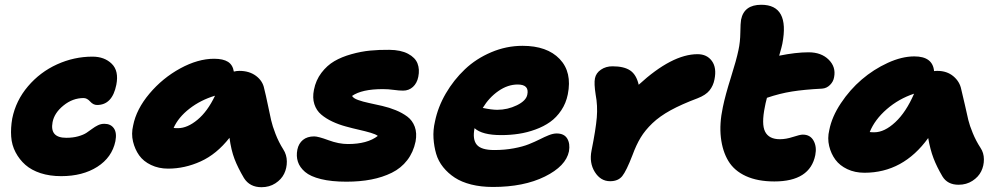

<svg xmlns="http://www.w3.org/2000/svg" viewBox="-20 -740 4151 797"><path d="M233.9 -8.8Q186.5 -8.8 148.4 -21.2Q110.4 -33.7 85.4 -55.7Q60.5 -77.6 44.7 -107.7Q28.8 -137.7 26.4 -173.1Q23.9 -208.5 30.8 -248Q45.9 -322.8 96.2 -381.8Q146.5 -440.9 217 -472.9Q287.6 -504.9 363.8 -504.9Q413.6 -504.9 443.8 -475.3Q474.1 -445.8 462.9 -388.2Q446.3 -304.2 382.8 -304.2Q367.2 -304.2 354.2 -318.6Q341.3 -333 327.1 -333Q281.7 -333 243.7 -302.2Q205.6 -271.5 198.2 -232.9Q186 -168 254.9 -168Q282.7 -168 304.4 -174.1Q326.2 -180.2 339.1 -188.7Q352.1 -197.3 363 -205.6Q374 -213.9 386.5 -220Q398.9 -226.1 413.1 -226.1Q439.5 -226.1 452.6 -207.5Q465.8 -189 459 -153.8Q444.8 -86.4 384 -47.6Q323.2 -8.8 233.9 -8.8Z M677.7 -40Q638.7 -40 606.9 -55.2Q575.2 -70.3 557.6 -95.2Q540 -120.1 532.2 -152.3Q524.4 -184.6 532.7 -219.2Q545.9 -286.6 600.3 -351.3Q654.8 -416 728.3 -456.1Q801.8 -496.1 868.7 -496.1Q906.2 -496.1 926.3 -483.4Q946.3 -470.7 950.7 -442.9Q962.4 -445.8 973.6 -445.8Q1015.1 -445.8 1043 -424.8Q1070.8 -403.8 1076.7 -372.1Q1083.5 -345.7 1091.8 -305.2Q1100.1 -264.6 1105.5 -241Q1110.8 -217.3 1123.8 -183.8Q1136.7 -150.4 1155.8 -120.1Q1170.4 -97.7 1170.7 -69.8Q1170.9 -42 1159.4 -18.6Q1147.9 4.9 1123 21Q1098.1 37.1 1065.4 37.1Q1016.6 37.1 992.7 -1Q967.3 -43.9 953.4 -80.3Q939.5 -116.7 932.6 -168Q879.4 -100.1 813.2 -70.1Q747.1 -40 677.7 -40ZM718.8 -208Q757.8 -208 799.8 -242.9Q841.8 -277.8 872.6 -342.8Q812.5 -324.7 766.4 -288.8Q720.2 -252.9 700.7 -209Q705.6 -208 718.8 -208Z M1418 14.2Q1356 14.2 1312.3 3.4Q1268.6 -7.3 1246.3 -26.4Q1224.1 -45.4 1216.6 -68.6Q1209 -91.8 1214.4 -119.1Q1219.7 -144.5 1237.5 -159.2Q1255.4 -173.8 1284.2 -173.8Q1300.8 -173.8 1343.5 -158Q1386.2 -142.1 1424.3 -142.1Q1504.9 -142.1 1548.3 -175.8Q1540 -182.6 1518.3 -189Q1496.6 -195.3 1470.7 -201.2Q1444.8 -207 1415.3 -215.1Q1385.7 -223.1 1359.6 -235.4Q1333.5 -247.6 1313.5 -264.4Q1293.5 -281.2 1284.9 -307.6Q1276.4 -334 1283.2 -367.2Q1291 -407.2 1314.2 -437.7Q1337.4 -468.3 1367.9 -486.1Q1398.4 -503.9 1438.7 -515.1Q1479 -526.4 1516.6 -530Q1554.2 -533.7 1596.2 -533.2Q1644 -532.7 1673.8 -516.8Q1703.6 -501 1713.1 -476.6Q1722.7 -452.1 1716.3 -420.9Q1710.9 -394.5 1694.1 -379.2Q1677.2 -363.8 1653.3 -363.8Q1637.2 -363.8 1614.5 -366.9Q1591.8 -370.1 1569.3 -370.1Q1481.9 -370.1 1441.4 -341.8Q1446.8 -332 1466.3 -325Q1485.8 -317.9 1511.5 -312.5Q1537.1 -307.1 1566.7 -300.3Q1596.2 -293.5 1623 -282.5Q1649.9 -271.5 1670.9 -255.9Q1691.9 -240.2 1701.7 -213.9Q1711.4 -187.5 1705.1 -152.8Q1695.8 -107.9 1670.4 -75Q1645 -42 1606.4 -22.9Q1567.9 -3.9 1521.2 5.1Q1474.6 14.2 1418 14.2Z M2025.9 36.1Q1976.6 36.1 1936 25.9Q1895.5 15.6 1867.7 -2.7Q1839.8 -21 1819.6 -46.1Q1799.3 -71.3 1790.5 -101.6Q1781.7 -131.8 1779.5 -166Q1777.3 -200.2 1785.6 -235.8Q1797.9 -295.9 1830.6 -352.1Q1863.3 -408.2 1909.9 -452.4Q1956.5 -496.6 2019.3 -523.2Q2082 -549.8 2148.9 -549.8Q2251 -549.8 2303.2 -495.1Q2355.5 -440.4 2336.9 -348.1Q2329.6 -311.5 2309.8 -282Q2290 -252.4 2263.4 -233.6Q2236.8 -214.8 2202.6 -202.4Q2168.5 -189.9 2133.5 -184.6Q2098.6 -179.2 2060.5 -179.2Q1981.4 -179.2 1949.7 -208V-207Q1940.9 -161.1 1959.2 -139.2Q1977.5 -117.2 2031.7 -117.2Q2075.2 -117.2 2112.8 -124.3Q2150.4 -131.3 2175.3 -141.4Q2200.2 -151.4 2220.5 -161.6Q2240.7 -171.9 2258.5 -179Q2276.4 -186 2290.5 -186Q2321.8 -186 2334.5 -165Q2347.2 -144 2341.8 -111.8Q2329.1 -50.3 2241.7 -7.1Q2154.3 36.1 2025.9 36.1ZM2128.9 -389.2Q2087.9 -389.2 2049.1 -362.3Q2010.3 -335.4 1983.9 -292Q2021.5 -284.2 2043.9 -284.2Q2086.9 -284.2 2125.5 -303Q2164.1 -321.8 2168.9 -347.2Q2177.7 -389.2 2128.9 -389.2Z M2512.7 12.2Q2473.1 12.2 2449.2 -25.9Q2425.3 -64 2435.5 -115.2Q2453.1 -202.6 2457.3 -252Q2461.4 -301.3 2452.6 -347.2Q2445.3 -393.6 2449.7 -415Q2454.1 -437 2474.6 -450.9Q2495.1 -464.8 2522.5 -464.8Q2570.3 -464.8 2595.9 -447.5Q2621.6 -430.2 2631.3 -388.2Q2769.5 -515.1 2875.5 -515.1Q2914.6 -515.1 2935.1 -486.8Q2955.6 -458.5 2945.8 -410.2Q2940.9 -384.3 2925.3 -364.7Q2909.7 -345.2 2875.5 -332Q2809.1 -307.1 2763.7 -282.2Q2718.3 -257.3 2688 -228.3Q2657.7 -199.2 2639.4 -168.9Q2621.1 -138.7 2605.5 -96.2Q2580.1 -30.3 2563 -9Q2545.9 12.2 2512.7 12.2Z M3194.3 13.2Q3125 13.2 3076.4 -9Q3027.8 -31.2 3003.4 -71.8Q2979 -112.3 2972.4 -169.2Q2965.8 -226.1 2980.5 -294.9Q2990.7 -344.7 3013.9 -418.2Q3037.1 -491.7 3045.4 -532.2Q3052.7 -565.4 3053.2 -605Q3053.7 -644.5 3056.2 -658.2Q3068.4 -720.2 3140.1 -720.2Q3258.8 -720.2 3227.5 -558.1Q3226.1 -549.3 3214.4 -508.8Q3283.7 -522.9 3336.4 -522.9Q3389.2 -522.9 3419.9 -492.4Q3450.7 -461.9 3442.4 -419.9Q3439.5 -401.4 3425.5 -387.5Q3411.6 -373.5 3392.6 -372.1Q3317.4 -368.2 3267.1 -360.1Q3216.8 -352.1 3163.6 -334Q3156.7 -307.6 3155.3 -297.9Q3140.1 -224.6 3156 -193.4Q3171.9 -162.1 3217.3 -162.1Q3242.7 -162.1 3271.7 -171.6Q3300.8 -181.2 3312.5 -181.2Q3343.3 -181.2 3357.2 -156Q3371.1 -130.9 3364.3 -96.2Q3342.3 13.2 3194.3 13.2Z M3568.4 -22.9Q3528.8 -22.9 3497.3 -37.8Q3465.8 -52.7 3447.8 -77.1Q3429.7 -101.6 3421.9 -133.8Q3414.1 -166 3422.4 -200.2Q3433.1 -255.4 3470.5 -311.5Q3507.8 -367.7 3557.1 -409.9Q3606.4 -452.1 3665 -479Q3723.6 -505.9 3775.4 -505.9Q3851.6 -505.9 3857.4 -444.8Q3862.3 -445.8 3871.1 -445.8Q3910.6 -445.8 3937.3 -423.6Q3963.9 -401.4 3970.2 -369.1Q3976.6 -344.2 3985.4 -304.4Q3994.1 -264.6 3999.5 -241.9Q4004.9 -219.2 4018.1 -187.3Q4031.2 -155.3 4050.3 -126Q4064 -105.5 4064.2 -78.9Q4064.5 -52.2 4053 -28.8Q4041.5 -5.4 4016.6 10.7Q3991.7 26.9 3959 26.9Q3913.1 26.9 3892.1 -7.8Q3868.7 -47.4 3855 -83.3Q3841.3 -119.1 3833 -167Q3729 -22.9 3568.4 -22.9ZM3609.4 -190.9Q3651.4 -190.9 3696.3 -232.7Q3741.2 -274.4 3774.4 -351.1Q3710.9 -330.1 3661.1 -286.9Q3611.3 -243.7 3590.3 -191.9Q3596.2 -190.9 3609.4 -190.9Z"/></svg>

Font: Shantell Sans Irregular
Style: Italic
Weight: 800
Italic angle: -11.31°
Designer: Stephen Nixon, Anya Danilova, Shantell Martin
Foundry: Arrow Type
Version: Version 1.006;[9816181b4]